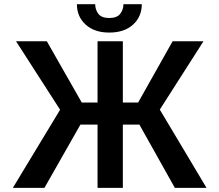

<svg xmlns="http://www.w3.org/2000/svg" viewBox="-20 -912 1065 932"><path d="M828.8 0 656.6 -307.2H576.3V0H453.5V-307.2H370.4L195.7 0H42.3L271.7 -379.3L57.9 -711.6H207.4L376.8 -414.4H453.5V-711.6H576.3V-414.4H650.6L817.8 -711.6H967.7L755.7 -380L982.6 0ZM579.2 -891.7H668.3Q668.3 -831.3 625.9 -792.6Q583.5 -753.9 510.3 -753.9Q438.2 -753.9 395.8 -792.6Q353.3 -831.3 353.3 -891.7H442.1Q442.1 -865.1 457.6 -844.8Q473 -824.6 510.3 -824.6Q547.6 -824.6 563.4 -844.8Q579.2 -865.1 579.2 -891.7Z"/></svg>

Font: Interface Medium
Style: Regular
Weight: 500
Designer: Rasmus Andersson
Foundry: rsms
Version: Version 1.8